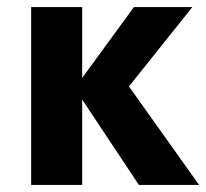

<svg xmlns="http://www.w3.org/2000/svg" viewBox="-20 -522 582 542"><path d="M542 0H372L212 -241V0H68V-502H212V-302L358 -502H523L344 -278Z"/></svg>

Font: cwTeXHei
Style: Medium
Weight: 500
Version: Version 1.17